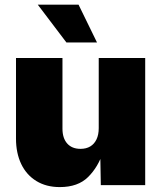

<svg xmlns="http://www.w3.org/2000/svg" viewBox="-20 -780 679 809"><path d="M231.9 8.3Q174.8 8.3 133.1 -17.3Q91.3 -43 69.3 -89.1Q47.4 -135.3 47.4 -195.8V-535.6H243.2V-237.8Q243.2 -197.8 263.2 -175.3Q283.2 -152.8 319.3 -152.8Q343.3 -152.8 360.4 -163.1Q377.4 -173.3 386.7 -192.9Q396 -212.4 396 -240.2V-535.6H591.8V0H404.8L402.3 -140.6H414.6Q394 -76.7 351.3 -34.2Q308.6 8.3 231.9 8.3ZM259.8 -601.1 139.2 -760.3H311L388.7 -601.1Z"/></svg>

Font: Inter 20pt Black
Style: Regular
Weight: 900
Version: Version 4.001;git-66647c0bb